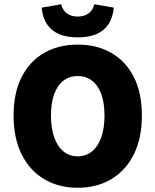

<svg xmlns="http://www.w3.org/2000/svg" viewBox="-20 -872 732 904"><path d="M346 12Q256 12 188 -28.5Q120 -69 82 -145Q44 -221 44 -328Q44 -435 82 -509.5Q120 -584 188 -623Q256 -662 346 -662Q436 -662 504 -623Q572 -584 610 -509.5Q648 -435 648 -328Q648 -221 610 -145Q572 -69 504 -28.5Q436 12 346 12ZM346 -136Q385 -136 413.5 -159.5Q442 -183 457 -226Q472 -269 472 -328Q472 -387 457 -428.5Q442 -470 413.5 -492Q385 -514 346 -514Q307 -514 278.5 -492Q250 -470 235 -428.5Q220 -387 220 -328Q220 -269 235 -226Q250 -183 278.5 -159.5Q307 -136 346 -136ZM346 -696Q295 -696 259 -711Q223 -726 202 -757Q181 -788 176 -836L268 -852Q275 -823 295.5 -808.5Q316 -794 346 -794Q376 -794 396.5 -808.5Q417 -823 424 -852L516 -836Q511 -788 490 -757Q469 -726 433 -711Q397 -696 346 -696Z"/></svg>

Font: Mada Black
Style: Regular
Weight: 900
Designer: Khaled Hosny
Version: Version 1.5